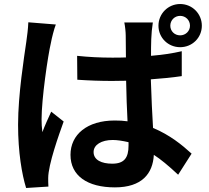

<svg xmlns="http://www.w3.org/2000/svg" viewBox="-20 -880 1040 956"><path d="M877 -860C817 -860 769 -812 769 -752C769 -692 817 -645 877 -645C937 -645 985 -692 985 -752C985 -812 937 -860 877 -860ZM877 -704C849 -704 828 -725 828 -752C828 -779 849 -801 877 -801C904 -801 926 -780 926 -752C926 -725 904 -704 877 -704ZM121 -769C120 -738 115 -700 111 -672C100 -595 70 -409 70 -259C70 -122 89 -12 110 56L221 49C220 34 220 18 220 7C220 -61 274 -211 297 -275L235 -324C220 -291 204 -257 191 -222C188 -243 187 -267 187 -286C187 -387 218 -602 234 -669C237 -687 250 -739 258 -758ZM885 -625C838 -614 788 -607 732 -602C732 -658 732 -712 741 -768H599C603 -749 606 -719 606 -703C606 -682 607 -642 607 -594C584 -593 561 -593 538 -593C479 -593 421 -596 364 -602L365 -483C423 -479 481 -477 538 -477C561 -477 584 -478 608 -478C609 -406 612 -337 615 -276C595 -279 574 -280 551 -280C414 -280 331 -210 331 -109C331 -5 415 53 552 53C686 53 741 -15 746 -109C779 -88 819 -55 867 -10L934 -115C887 -158 826 -208 742 -243C738 -311 734 -389 731 -485C787 -489 838 -494 885 -501ZM620 -155C620 -95 599 -65 539 -65C486 -65 446 -83 446 -123C446 -159 485 -183 541 -183C564 -183 589 -179 620 -172Z"/></svg>

Font: Spoqa Han Sans Neo Bold
Style: Bold
Weight: 700
Designer: [Spoqa Han Sans Neo] Dong-huui Kim  Younghwa Kang  Yujin Lee  [Noto Sans] Ryoko NISHIZUKA  (kana & ideographs); Paul D. 
Foundry: Spoqa (http://www.spoqa-han-sans.com)
Version: Version 1.000